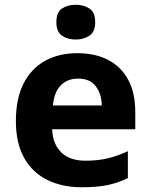

<svg xmlns="http://www.w3.org/2000/svg" viewBox="-20 -781 637 811"><path d="M306 -556.4Q382.4 -556.4 437.3 -527.6Q492.3 -498.8 521.9 -443.4Q551.4 -388 551.4 -307.7V-235.1H200.3Q202.3 -173.4 238.3 -137.8Q274.2 -102.2 340.8 -102.2Q392.4 -102.2 434 -112Q475.7 -121.8 520.1 -142.3V-28.7Q479.7 -8.8 435.1 0.6Q390.6 10 325.2 10Q244.3 10 181.6 -20.1Q118.8 -50.2 82.9 -112.6Q47.1 -175 47.1 -269.5Q47.1 -364.8 79.6 -428.4Q112.2 -492 170.6 -524.2Q228.9 -556.4 306 -556.4ZM309.9 -449Q264.6 -449 236.6 -420.4Q208.7 -391.8 203.5 -335.6H410Q409 -384.7 384.4 -416.9Q359.8 -449 309.9 -449ZM300 -760.8Q332.8 -760.8 357.5 -745.2Q382.1 -729.5 382.1 -687.1Q382.1 -646.3 357.5 -630.2Q332.8 -614 300 -614Q265.8 -614 242 -630.2Q218.1 -646.3 218.1 -687.1Q218.1 -729.5 242 -745.2Q265.8 -760.8 300 -760.8Z"/></svg>

Font: Noto Sans Meetei Mayek
Style: Regular
Weight: 400
Designer: Monotype Design Team and Neelakash Kshetrimayum
Foundry: Monotype Imaging Inc.
Version: Version 2.002